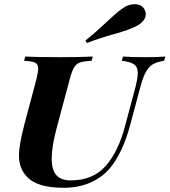

<svg xmlns="http://www.w3.org/2000/svg" viewBox="-20 -876 804 910"><path d="M501 -79Q464 -35 408 -10.5Q352 14 281 14Q154 14 106 -40Q87 -61 78.5 -85Q70 -109 70 -140Q70 -190 96 -288L153 -502Q161 -536 161 -550Q161 -572 146.5 -579Q132 -586 94 -588L100 -608Q151 -605 265 -605Q359 -605 420 -608L414 -588Q377 -586 359.5 -580Q342 -574 331.5 -557Q321 -540 311 -502L249 -271Q225 -181 225 -124Q225 -71 247 -46Q269 -21 315 -21Q420 -21 480.5 -89Q541 -157 573 -280L617 -444Q633 -503 633 -529Q633 -558 616 -570.5Q599 -583 557 -588L563 -608Q600 -605 670 -605Q729 -605 764 -608L758 -588Q724 -583 704 -571Q684 -559 670 -532.5Q656 -506 643 -456L599 -291Q563 -153 501 -79ZM490 -776Q521 -805 538.5 -819.5Q556 -834 575 -845Q594 -856 618 -856Q653 -856 666 -829Q671 -820 671 -809Q671 -792 659 -777.5Q647 -763 626 -752Q609 -743 583.5 -734Q558 -725 530 -717Q455 -697 392 -672L385 -684Q424 -715 454 -743Q484 -771 490 -776Z"/></svg>

Font: Playfair Display SC
Style: Bold Italic
Weight: 700
Italic angle: -14°
Designer: Claus Eggers Sørensen
Foundry: Claus Eggers Sørensen
Version: Version 1.200; ttfautohint (v1.6)